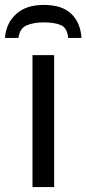

<svg xmlns="http://www.w3.org/2000/svg" viewBox="-47 -760 351 780"><path d="M173 0H85V-536H173ZM131 -740Q205 -740 242.5 -704Q280 -668 284 -606H230Q226 -647 200.5 -658Q175 -669 129 -669Q90 -669 61.5 -657Q33 -645 28 -606H-27Q-22 -666 18.5 -703Q59 -740 131 -740Z"/></svg>

Font: Go Noto Current
Style: Regular
Weight: 400
Designer: Monotype Design Team
Foundry: Monotype Imaging Inc.
Version: Version 2.007; ttfautohint (v1.8) -l 8 -r 50 -G 200 -x 14 -D